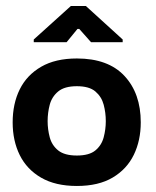

<svg xmlns="http://www.w3.org/2000/svg" viewBox="-20 -607 519 637"><path d="M235 10Q164 10 116.5 -17.5Q69 -45 45.5 -92.5Q22 -140 22 -201Q22 -263 45.5 -310.5Q69 -358 116.5 -385.5Q164 -413 235 -413Q339 -413 393 -355Q447 -297 447 -201Q447 -141 424 -93.5Q401 -46 354 -18Q307 10 235 10ZM235 -91Q276 -91 296.5 -108Q317 -125 324 -151.5Q331 -178 331 -205Q331 -233 324 -259.5Q317 -286 296.5 -303.5Q276 -321 235 -321Q194 -321 173 -303.5Q152 -286 145 -259.5Q138 -233 138 -205Q138 -178 145 -151.5Q152 -125 173 -108Q194 -91 235 -91ZM92 -467V-476L215 -587H265L387 -476V-467H282L243 -511H237L201 -467Z"/></svg>

Font: Darker Grotesque Light ExtraBold
Style: Regular
Weight: 800
Version: Version 1.000;gftools[0.9.28]